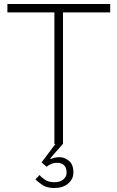

<svg xmlns="http://www.w3.org/2000/svg" viewBox="-20 -720 587 960"><path d="M178 155Q186 166 204.5 178.5Q223 191 251 191Q281 191 297 177Q313 163 313 144Q313 118 300 106Q287 94 266 94Q249 94 234.5 100.5Q220 107 213 114L188 92L257 0H252V-658H17V-700H531V-658H295V0H294L231 72L234 75Q243 71 253 68.5Q263 66 280 66Q302 66 324.5 84Q347 102 347 143Q347 175 321 197.5Q295 220 251 220Q214 220 191.5 204.5Q169 189 157 177Z"/></svg>

Font: Haskoy ExtraLight
Style: Regular
Weight: 200
Designer: Ertekin Erdin
Foundry: Ertekin Erdin
Version: Version 2.000; ttfautohint (v1.8.4.7-5d5b)